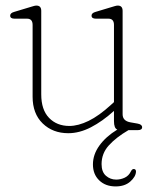

<svg xmlns="http://www.w3.org/2000/svg" viewBox="-20 -467 560 689"><path d="M97 -120V-377.5Q97 -400 77 -400H32Q16.5 -400 16.5 -411Q16.5 -420.5 31.5 -424.5L83 -440Q92 -442.5 99 -444.8Q106 -447 110.5 -447Q128 -447 128 -428V-128.5Q128 -73 156 -44Q184 -15 229 -15Q260.5 -15 298 -33.2Q335.5 -51.5 378.5 -91L389 -100.5V-377.5Q389 -400 369 -400H324Q308.5 -400 308.5 -411Q308.5 -420.5 323.5 -424.5L375 -440Q384 -442.5 391 -444.8Q398 -447 402.5 -447Q420 -447 420 -428V-57Q420 -33 448 -28L473.5 -23.5Q490 -20.5 490 -10.5Q490 0 474.5 0H441Q396.5 26 370.5 54.8Q344.5 83.5 344.5 122Q344.5 150 360.2 163.8Q376 177.5 397 177.5Q413 177.5 427.8 170.5Q442.5 163.5 450 147.5Q454 139.5 460 139.5Q468 139.5 468 149Q467 167.5 447.2 184.8Q427.5 202 395 202Q358.5 202 336 180.2Q313.5 158.5 313.5 123Q313.5 87.5 336.8 55.2Q360 23 401 -2Q389 -6.5 389 -32.5V-69Q347.5 -31.5 306.2 -10.2Q265 11 225 11Q169.5 11 133.2 -24Q97 -59 97 -120Z"/></svg>

Font: Fraunces 72pt S100 Thin
Style: Regular
Weight: 100
Version: Version 1.000; ttfautohint (v1.8.3)